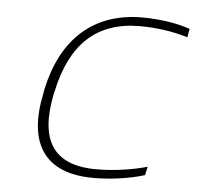

<svg xmlns="http://www.w3.org/2000/svg" viewBox="-43 -553 622 606"><g transform="rotate(5 268.0 -250.0)"><path d="M96 -256 94 -244C60 -85 117 9 274 9C327 9 388 1 436 -14L442 -41C388 -26 332 -19 281 -19C143 -19 96 -97 127 -246L129 -254C161 -403 241 -481 379 -481C429 -481 483 -474 531 -459L536 -486C494 -501 437 -509 384 -509C227 -509 130 -415 96 -256Z"/></g></svg>

Font: LT Wave Text Thin Italic
Style: Regular
Weight: 100
Designer: Daniel Lyons
Version: Version 2.5 (Glyphs App)